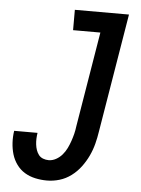

<svg xmlns="http://www.w3.org/2000/svg" viewBox="-53 -777 606 827"><g transform="rotate(5 250.0 -363.5)"><path d="M181 8Q155 8 130 2.5Q105 -3 84.5 -15.5Q64 -28 49.5 -48Q35 -68 28 -91.5Q21 -115 19.5 -141Q18 -167 22 -193H123Q121 -180 120.5 -167.5Q120 -155 121.5 -142.5Q123 -130 127 -118.5Q131 -107 138 -98Q145 -89 156.5 -84.5Q168 -80 181 -80Q197 -80 212.5 -88.5Q228 -97 239.5 -110.5Q251 -124 258.5 -139.5Q266 -155 271.5 -171Q277 -187 281 -203Q285 -219 287 -236L355 -647H237V-735H471L386 -222Q382 -195 375 -168Q368 -141 356 -115.5Q344 -90 326.5 -66.5Q309 -43 285.5 -25.5Q262 -8 235 0Q208 8 181 8Z"/></g></svg>

Font: Iosevka Slab Semibold
Style: Italic
Weight: 600
Italic angle: -9°
Monospace: yes
Designer: Belleve Invis
Foundry: Belleve Invis
Version: Version 11.1.1; ttfautohint (v1.8.3)